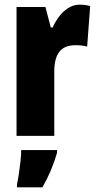

<svg xmlns="http://www.w3.org/2000/svg" viewBox="-20 -634 415 824"><path d="M322 -614Q332 -614 342 -613Q352 -612 367 -608L354 -434Q335 -440 304 -440Q256 -440 234.5 -411.5Q213 -383 213 -329V-51H51V-604H175L198 -516H206Q216 -539 232.5 -561.5Q249 -584 272 -599Q295 -614 322 -614ZM225 21Q202 101 162 170H53V156Q57 139 61 112Q65 85 68 57.5Q71 30 71 10H225Z"/></svg>

Font: Noto Sans Tamil UI ExtraCondensed Black
Style: Regular
Weight: 900
Width: 2
Designer: Jelle Bosma - Monotype Design Team
Foundry: Monotype Imaging Inc.
Version: Version 2.004; ttfautohint (v1.8.4.7-5d5b)